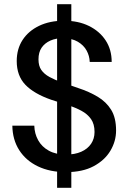

<svg xmlns="http://www.w3.org/2000/svg" viewBox="-20 -811 615 918"><path d="M253 87V-791H321V87ZM296 12Q219 12 161.5 -15.5Q104 -43 72 -93Q40 -143 39 -210H144Q145 -172 162.5 -140.5Q180 -109 213.5 -90.5Q247 -72 296 -72Q338 -72 368.5 -85.5Q399 -99 415.5 -123.5Q432 -148 432 -180Q432 -218 415 -242Q398 -266 369 -281.5Q340 -297 303 -309Q266 -321 225 -334Q142 -363 101 -406Q60 -449 60 -519Q60 -577 88 -620Q116 -663 167 -687.5Q218 -712 286 -712Q354 -712 405 -687Q456 -662 485 -618Q514 -574 514 -515H409Q408 -544 394 -569.5Q380 -595 352 -611.5Q324 -628 282 -628Q248 -629 221 -617Q194 -605 179 -583Q164 -561 164 -527Q164 -496 177.5 -476.5Q191 -457 216.5 -443Q242 -429 276.5 -417Q311 -405 354 -390Q406 -373 447 -348.5Q488 -324 511.5 -286Q535 -248 535 -187Q535 -136 508 -90.5Q481 -45 428 -16.5Q375 12 296 12Z"/></svg>

Font: DM Sans 28pt Medium
Style: Regular
Weight: 500
Version: Version 4.004;gftools[0.9.30]